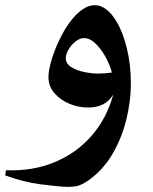

<svg xmlns="http://www.w3.org/2000/svg" viewBox="-120 -429 590 741"><path d="M246 -409Q269 -409 290.5 -392.5Q312 -376 329 -347Q354 -306 369.5 -243Q385 -180 385 -109Q385 -36 366.5 36.5Q348 109 311.5 169.5Q275 230 220 268Q195 285 177 289Q159 293 130 292Q97 290 34.5 282Q-28 274 -100 248L-97 228Q6 232 90.5 197Q175 162 233.5 95Q292 28 317 -64Q302 -39 278 -26.5Q254 -14 220 -14Q183 -14 148 -28.5Q113 -43 90 -69.5Q67 -96 67 -132Q67 -158 79.5 -199.5Q92 -241 112 -281Q141 -340 176.5 -374.5Q212 -409 246 -409ZM134 -205Q134 -183 155 -170Q176 -157 205 -151Q234 -145 259 -145Q283 -145 312 -149Q303 -182 285.5 -212.5Q268 -243 247 -262.5Q226 -282 205 -282Q188 -282 171.5 -269Q155 -256 144.5 -238Q134 -220 134 -205Z"/></svg>

Font: Bona Nova
Style: Bold
Weight: 700
Designer: Mateusz Machalski
Foundry: Capitalics
Version: Version 4.001; ttfautohint (v1.8.3)